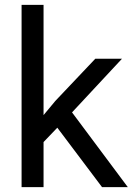

<svg xmlns="http://www.w3.org/2000/svg" viewBox="-20 -770 547 790"><path d="M215.8 -244.6 159.2 -185.5V0H68.8V-750H159.2V-296.4L207.5 -354.5L372.1 -528.3H481.9L276.4 -307.6L505.9 0H399.9Z"/></svg>

Font: RobotoSquareBracket
Style: Square-Bracket
Weight: 400
Version: Version 2.137; 2017